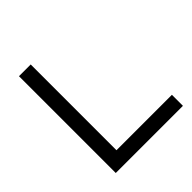

<svg xmlns="http://www.w3.org/2000/svg" viewBox="-178 -793 926 926"><g transform="rotate(-45 285.0 -330.0)"><path d="M169.9 -660.2V-75.2H547.9V0H89.8V-660.2Z"/></g></svg>

Font: Human Sans
Style: Regular
Weight: 400
Designer: Tim Radville
Foundry: Continuum
Version: Version 1.000;FEAKit 1.0